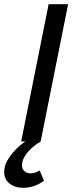

<svg xmlns="http://www.w3.org/2000/svg" viewBox="-68 -675 349 916"><path d="M42 221Q4 221 -22 201Q-48 181 -48 145Q-48 117 -32.5 90Q-17 63 6 39.5Q29 16 53 0H33L164 -655H257L126 0Q87 23 62 53.5Q37 84 37 114Q37 132 49 142Q61 152 78 152Q100 152 121 138L142 187Q121 203 95.5 212Q70 221 42 221Z"/></svg>

Font: Source Sans 3 Medium
Style: Italic
Weight: 500
Italic angle: -11°
Designer: Paul D. Hunt
Foundry: Adobe
Version: Version 3.052;hotconv 1.1.0;makeotfexe 2.6.0